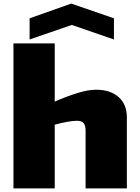

<svg xmlns="http://www.w3.org/2000/svg" viewBox="-20 -1050 779 1070"><path d="M145 -948 377 -1030 615 -948V-830L380 -911L145 -830ZM55 -808H285V-484Q352 -513 411.5 -531.5Q471 -550 516 -550Q595 -550 641 -509Q687 -468 687 -396V0H457V-321Q457 -351 446 -364Q435 -377 409 -377Q388 -377 354 -371Q320 -365 285 -355V0H55Z"/></svg>

Font: Encode Sans Wide
Style: Black
Weight: 900
Designer: Pablo Impallari, Andres Torresi
Foundry: Pablo Impallari, Andres Torresi
Version: Version 1.000; ttfautohint (v1.00) -l 8 -r 50 -G 200 -x 14 -